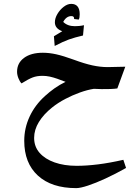

<svg xmlns="http://www.w3.org/2000/svg" viewBox="-20 -682 695 990"><path d="M373 288Q246 288 175.5 223.5Q105 159 105 44Q105 -21 132.5 -80.5Q160 -140 212 -187Q235 -208 261 -226.5Q287 -245 318 -260Q295 -269 275 -276Q255 -283 236.5 -287Q218 -291 199 -291Q170 -291 148 -282.5Q126 -274 91 -252Q82 -261 75 -278.5Q68 -296 68 -312Q68 -357 104 -383.5Q140 -410 201 -410Q234 -410 270 -402Q306 -394 361 -374Q415 -354 456 -345Q497 -336 535 -336L626 -338L585 -226Q572 -224 549.5 -223Q527 -222 504 -222.5Q481 -223 464 -224Q431 -219 392 -205Q353 -191 316 -171.5Q279 -152 249 -128Q205 -93 180.5 -53Q156 -13 156 29Q156 74 184 106Q212 138 261.5 155.5Q311 173 375 173Q426 173 486 165.5Q546 158 616 142L630 184Q575 215 524 238.5Q473 262 433.5 275Q394 288 373 288ZM262 -445 258 -495 301 -521Q263 -535 263 -567Q263 -588 276 -610Q289 -632 308.5 -647Q328 -662 347 -662Q391 -662 391 -608Q391 -590 386 -581L362 -584V-588Q362 -593 358.5 -596Q355 -599 348 -599Q335 -599 324.5 -591.5Q314 -584 306 -569Q328 -547 366 -547Q376 -547 387.5 -548Q399 -549 413 -552L408 -499Q365 -489 335.5 -478.5Q306 -468 262 -445Z"/></svg>

Font: Noto Naskh Arabic
Style: Bold
Weight: 700
Designer: Monotype Design Team, David Williams, Mohamad Dakak and Nizar Qandah
Foundry: Monotype Imaging Inc.
Version: Version 2.016